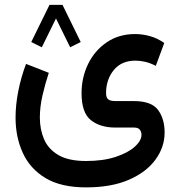

<svg xmlns="http://www.w3.org/2000/svg" viewBox="-20 -541 754 807"><path d="M319.3 -364.3 274.9 -342.3 215.3 -463.4 155.8 -342.3 111.3 -364.3 188 -520.5H242.7ZM341.8 246.6Q236.3 246.6 171.1 207.3Q106 168 75.7 101.3Q45.4 34.7 45.4 -46.4Q45.4 -100.6 56.9 -158.4Q68.4 -216.3 89.4 -272.5L185.1 -234.9Q169.4 -187.5 158.4 -139.2Q147.5 -90.8 147.5 -46.9Q147.5 2.9 165.3 44.4Q183.1 85.9 225.6 110.8Q268.1 135.7 341.8 135.7Q413.1 135.7 465.3 118.7Q517.6 101.6 546.1 75.9Q574.7 50.3 574.7 25.4Q574.7 13.7 567.9 4.4Q561 -4.9 543 -4.9H463.9Q401.4 -4.9 362.1 -35.9Q322.8 -66.9 322.8 -149.4Q322.8 -215.3 350.3 -272Q377.9 -328.6 428.7 -363.3Q479.5 -397.9 548.3 -397.9Q578.6 -397.9 610.1 -389.2Q641.6 -380.4 670.4 -360.4L634.8 -264.2Q612.3 -275.9 591.1 -281Q569.8 -286.1 548.8 -286.1Q490.7 -286.1 458.3 -246.6Q425.8 -207 425.8 -149.4Q425.8 -130.9 434.8 -123.5Q443.8 -116.2 464.8 -116.2H542.5Q616.7 -116.2 644.3 -78.9Q671.9 -41.5 671.9 16.1Q671.9 77.1 633.5 129.9Q595.2 182.6 521.7 214.6Q448.2 246.6 341.8 246.6Z"/></svg>

Font: Vazirmatn RD UI Medium
Style: Regular
Weight: 500
Designer: Saber Rastikerdar
Foundry: Saber Rastikerdar
Version: Version 33.003